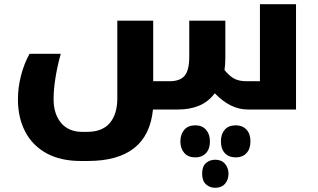

<svg xmlns="http://www.w3.org/2000/svg" viewBox="-20 -519 1508 910"><path d="M1154 0Q1112 0 1072.5 -20Q1033 -40 998 -77Q968 -37 924.5 -18.5Q881 0 824 0H705Q681 244 396 244H363Q267 244 200.5 207.5Q134 171 99.5 105Q65 39 65 -48Q65 -104 79.5 -160.5Q94 -217 120 -264H268Q252 -207 243 -151Q234 -95 234 -49Q234 21 269.5 63.5Q305 106 370 106H392Q465 106 500.5 64Q536 22 536 -53V-421H706V-134H783Q834 -134 855.5 -160.5Q877 -187 877 -250V-421H1048V-242Q1048 -214 1044 -187Q1069 -157 1091.5 -145.5Q1114 -134 1150 -134H1212V-499H1383V0ZM906 227Q872 227 853.5 206Q835 185 835 151Q835 118 853 96.5Q871 75 906 75Q938 75 956.5 96Q975 117 975 151Q975 187 956 207Q937 227 906 227ZM1098 227Q1065 227 1046 207Q1027 187 1027 151Q1027 117 1045 96Q1063 75 1098 75Q1129 75 1148 95Q1167 115 1167 151Q1167 187 1148 207Q1129 227 1098 227ZM1000 371Q974 371 956 354.5Q938 338 938 304Q938 270 956 254Q974 238 1000 238Q1030 238 1046.5 257.5Q1063 277 1063 304Q1063 333 1046.5 352Q1030 371 1000 371Z"/></svg>

Font: Noto Kufi Arabic ExtraBold
Style: Regular
Weight: 800
Designer: Monotype Design Team, David Williams, Khaled Hosny
Foundry: Google LLC
Version: Version 2.109; ttfautohint (v1.8.4.7-5d5b)